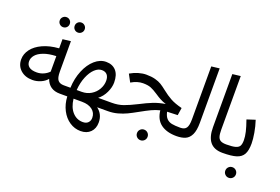

<svg xmlns="http://www.w3.org/2000/svg" viewBox="-129 -1184 2734 1875"><g transform="rotate(20 1238.0 -246.0)"><path d="M533 -44 513 0H494Q383 0 347 -100Q321 -69 280 -51.5Q239 -34 196 -34Q120 -34 72.5 -76.5Q25 -119 25 -187Q25 -243 62 -292.5Q99 -342 170 -374.5Q241 -407 337 -414V-509L421 -519V-202Q421 -138 441 -114Q461 -90 502 -90H521ZM337 -172V-333Q259 -330 206.5 -310Q154 -290 129 -260Q104 -230 104 -196Q104 -159 130 -138.5Q156 -118 210 -118Q248 -118 281 -133Q314 -148 337 -172ZM249 -673Q249 -695 264.5 -710Q280 -725 301 -725Q323 -725 338 -710Q353 -695 353 -673Q353 -651 338 -636Q323 -621 301 -621Q280 -621 264.5 -636Q249 -651 249 -673ZM404 -673Q404 -695 419 -710Q434 -725 456 -725Q477 -725 492.5 -710Q508 -695 508 -673Q508 -651 492.5 -636Q477 -621 456 -621Q434 -621 419 -636Q404 -651 404 -673Z M993 0H882Q948 49 948 135Q948 198 910 236Q872 274 808 274Q746 274 693.5 239Q641 204 608.5 141.5Q576 79 572 0H513L493 -45L521 -90H572Q576 -188 610 -270Q644 -352 698.5 -399.5Q753 -447 815 -447Q881 -447 918.5 -405Q956 -363 956 -283Q956 -234 930.5 -179.5Q905 -125 860 -90H1001L1013 -45ZM637 -90H689Q743 -90 786 -116Q829 -142 853 -184.5Q877 -227 877 -273Q877 -313 858 -335Q839 -357 802 -357Q765 -357 729.5 -324Q694 -291 668.5 -230Q643 -169 637 -90ZM873 114Q873 62 833 31Q793 0 725 0H637Q647 87 691 135.5Q735 184 799 184Q835 184 854 164Q873 144 873 114Z M1725 -45 1705 0Q1603 0 1542.5 -45Q1482 -90 1472 -183Q1427 -172 1385 -152Q1343 -132 1284 -99Q1225 -66 1184.5 -46.5Q1144 -27 1095 -13.5Q1046 0 993 0L973 -45L1001 -90Q1067 -90 1120.5 -109Q1174 -128 1253 -168Q1322 -204 1377.5 -226Q1433 -248 1501 -259Q1464 -271 1437.5 -285.5Q1411 -300 1380 -321Q1338 -349 1306.5 -361.5Q1275 -374 1224 -374Q1166 -374 1103 -337L1061 -415Q1102 -439 1145 -451.5Q1188 -464 1225 -464Q1280 -464 1319 -453.5Q1358 -443 1384 -427Q1410 -411 1445 -383Q1494 -344 1539.5 -319Q1585 -294 1660 -275L1648 -197L1544 -193H1539Q1549 -147 1570.5 -125Q1592 -103 1624 -96.5Q1656 -90 1713 -90ZM1334 103Q1334 80 1350 64Q1366 48 1389 48Q1412 48 1428 64Q1444 80 1444 103Q1444 126 1428 142Q1412 158 1389 158Q1366 158 1350 142Q1334 126 1334 103Z M1685 -45 1713 -90Q1757 -90 1775 -116Q1793 -142 1793 -205V-756L1877 -766V-201Q1877 -121 1856 -77Q1835 -33 1797.5 -16.5Q1760 0 1705 0Z M2012 -756 2096 -766V-211Q2096 -163 2104 -137.5Q2112 -112 2132.5 -101Q2153 -90 2192 -90L2204 -45L2184 0Q2096 0 2054 -51.5Q2012 -103 2012 -205Z M2339 -187Q2339 -225 2328 -272.5Q2317 -320 2293 -387L2379 -415Q2399 -355 2410 -291Q2421 -227 2421 -182Q2421 -110 2399.5 -71Q2378 -32 2328 -16Q2278 0 2184 0L2164 -45L2192 -90Q2254 -90 2285.5 -99Q2317 -108 2328 -128Q2339 -148 2339 -187ZM2270 153Q2270 130 2286 114Q2302 98 2325 98Q2348 98 2364 114Q2380 130 2380 153Q2380 176 2364 192Q2348 208 2325 208Q2302 208 2286 192Q2270 176 2270 153Z"/></g></svg>

Font: FiraGO
Style: Regular
Weight: 400
Designer: bBox Type
Foundry: bBox Type GmbH
Version: Version 1.001;April 20, 2020;FontCreator 12.0.0.2555 64-bit